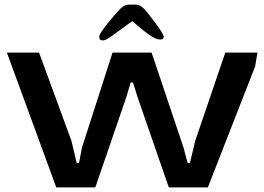

<svg xmlns="http://www.w3.org/2000/svg" viewBox="-20 -816 1151 836"><path d="M10 -587H150L291 -203L314 -106H324L337 -174L470 -587H640L779 -174L797 -106H807L830 -203L961 -587H1101L1091 -527L885 0H715L579 -393L559 -457H549L530 -393L395 0H225ZM502 -776Q513 -787 522 -791.5Q531 -796 546 -796H566Q581 -796 590 -791Q599 -786 609 -776Q628 -755 660.5 -710.5Q693 -666 693 -656Q693 -644 677 -644Q662 -644 643 -656Q618 -670 556 -724L462 -656Q440 -640 427 -640Q412 -640 412 -656Q412 -668 445 -709.5Q478 -751 502 -776Z"/></svg>

Font: Gold
Style: Regular
Weight: 400
Designer: jaiki
Version: Version 1.000